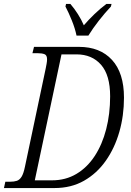

<svg xmlns="http://www.w3.org/2000/svg" viewBox="-39 -951 663 971"><path d="M-19 0 -12 -32H13Q32 -32 46 -36.5Q60 -41 70 -57Q80 -73 87 -107L192 -604Q194 -614 196.5 -627.5Q199 -641 199 -651Q199 -672 186 -677Q173 -682 151 -682H125L133 -714H360Q467 -714 527.5 -648Q588 -582 588 -457Q588 -366 564.5 -284Q541 -202 496 -138Q451 -74 386 -37Q321 0 237 0ZM224 -39Q293 -39 347.5 -71.5Q402 -104 440 -162Q478 -220 498 -297.5Q518 -375 518 -464Q518 -571 472 -623.5Q426 -676 348 -676H272L137 -39ZM348 -771Q341 -806 324.5 -847Q308 -888 292 -918L295 -931H317Q337 -908 355 -879.5Q373 -851 385 -823Q408 -850 438 -879Q468 -908 499 -931H525L522 -918Q491 -885 460.5 -846Q430 -807 408 -771Z"/></svg>

Font: Noto Serif Condensed Light
Style: Italic
Weight: 300
Width: 3
Italic angle: -12°
Designer: Monotype Design Team
Foundry: Monotype Imaging Inc.
Version: Version 2.014; ttfautohint (v1.8.4.7-5d5b)